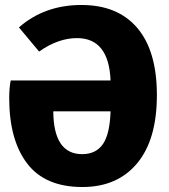

<svg xmlns="http://www.w3.org/2000/svg" viewBox="-20 -733 677 771"><path d="M307 -713Q453 -713 531.5 -620.5Q610 -528 610 -351Q610 -172 530.5 -77Q451 18 311 18Q161 18 89 -76.5Q17 -171 17 -339Q17 -380 23 -410H424Q417 -580 289 -580Q214 -580 137 -526L56 -623Q159 -713 307 -713ZM310 -114Q365 -114 393 -154Q421 -194 424 -286H194Q195 -114 310 -114Z"/></svg>

Font: FiraGO ExtraBold
Style: Regular
Weight: 800
Designer: bBox Type
Foundry: bBox Type GmbH
Version: Version 1.001;PS 001.001;hotconv 1.0.88;makeotf.lib2.5.64775